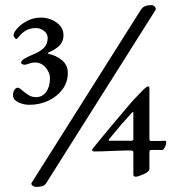

<svg xmlns="http://www.w3.org/2000/svg" viewBox="-20 -685 683 753"><path d="M31 -312Q31 -323 36.5 -332Q42 -341 49 -341Q56 -341 64 -333Q82 -318 94 -311Q106 -304 122 -304Q146 -304 161 -324.5Q176 -345 176 -378Q176 -400 159 -420Q142 -440 117 -440Q106 -440 93.5 -435.5Q81 -431 77 -431Q72 -431 67 -433.5Q62 -436 63 -440Q64 -448 76 -455Q88 -462 101 -467.5Q114 -473 118 -475Q144 -487 155.5 -501Q167 -515 167 -536Q167 -552 153 -563.5Q139 -575 121 -575Q80 -575 54 -541Q47 -532 44 -532Q41 -532 37 -538Q33 -544 33 -547Q33 -557 48 -574Q63 -591 87.5 -603.5Q112 -616 140 -616Q175 -616 202 -596.5Q229 -577 229 -547Q229 -523 214.5 -507.5Q200 -492 170 -479Q165 -476 170 -474Q202 -467 224 -448Q246 -429 246 -399Q246 -363 225 -334.5Q204 -306 169.5 -290Q135 -274 96 -274Q71 -274 51 -284Q31 -294 31 -312ZM575 -665Q581 -665 586 -660Q591 -655 591 -650Q591 -647 590 -646L162 32Q156 42 146.5 45Q137 48 122 48Q115 48 109 44Q103 40 103 35Q103 33 104 32L532 -646Q539 -657 549.5 -661Q560 -665 575 -665ZM503 0V-89Q503 -92 499.5 -93.5Q496 -95 494 -95Q469 -95 419 -93Q377 -91 349 -91Q346 -91 343.5 -93Q341 -95 341 -97Q341 -98 341.5 -99Q342 -100 342 -100Q360 -123 386 -154Q412 -185 426 -202L481 -267Q503 -294 542 -333Q555 -346 562 -346Q566 -346 566 -337V-139Q566 -132 573 -132H593Q613 -132 626 -133Q632 -133 632 -126Q632 -118 626.5 -107.5Q621 -97 617 -97H578Q571 -97 568.5 -95.5Q566 -94 566 -90V-22Q566 -12 543.5 -2Q521 8 513 8Q503 8 503 0ZM496 -133Q498 -133 500.5 -134.5Q503 -136 503 -138V-243Q503 -245 501 -245Q499 -245 498 -244Q453 -195 407 -138Q406 -136 406.5 -134.5Q407 -133 408 -133Z"/></svg>

Font: EB Garamond Medium
Style: Regular
Weight: 500
Designer: Georg Duffner and Octavio Pardo
Foundry: Georg Duffner
Version: Version 1.000